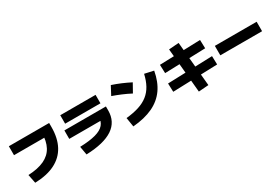

<svg xmlns="http://www.w3.org/2000/svg" viewBox="80 -2031 4840 3343"><g transform="rotate(-30 2500.0 -360.0)"><path d="M145 -130Q341 -139 467 -198Q593 -257 654 -370Q715 -483 715 -655L810 -555H100V-735H910V-655Q910 -432 827.5 -278.5Q745 -125 582.5 -43.5Q420 38 180 45Z M1170 -105Q1365 -111 1485 -144Q1605 -177 1660 -242Q1715 -307 1715 -410L1805 -320H1075V-490H1910V-410Q1910 -184 1732.5 -65.5Q1555 53 1200 65ZM1145 -585V-755H1855V-585Z M2120 -135Q2267 -150 2377 -185.5Q2487 -221 2564.5 -282.5Q2642 -344 2692 -435Q2742 -526 2770 -650L2950 -610Q2913 -404 2814.5 -264.5Q2716 -125 2551.5 -47.5Q2387 30 2150 50ZM2430 -450Q2346 -494 2257.5 -531.5Q2169 -569 2080 -600L2170 -770Q2350 -710 2525 -620Z M3441 95 3359 -800 3559 -815 3641 80ZM3053 -125 3047 -295 3948 -325 3953 -155ZM3093 -477 3087 -647 3908 -673 3913 -503Z M4080 -265V-455H4920V-265Z"/></g></svg>

Font: M PLUS 1 Thin Black
Style: Regular
Weight: 900
Version: Version 1.001